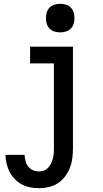

<svg xmlns="http://www.w3.org/2000/svg" viewBox="-20 -765 540 1008"><path d="M185 223Q161 223 138 218.5Q115 214 94.5 203Q74 192 57.5 175Q41 158 30.5 137.5Q20 117 14.5 94Q9 71 9 48H109Q110 64 114 80Q118 96 128 109Q138 122 153 128.5Q168 135 185 135Q198 135 211 130Q224 125 233 115.5Q242 106 248 93.5Q254 81 257.5 68Q261 55 262 41.5Q263 28 263 15V-432H138V-520H363V15Q363 41 359.5 67Q356 93 346.5 117Q337 141 321 162Q305 183 283.5 197Q262 211 236.5 217Q211 223 185 223ZM296 -595Q281 -595 266 -599.5Q251 -604 240.5 -614.5Q230 -625 225.5 -640Q221 -655 221 -670Q221 -685 225.5 -700Q230 -715 240.5 -725.5Q251 -736 266 -740.5Q281 -745 296 -745Q311 -745 326 -740.5Q341 -736 351.5 -725.5Q362 -715 366.5 -700Q371 -685 371 -670Q371 -655 366.5 -640Q362 -625 351.5 -614.5Q341 -604 326 -599.5Q311 -595 296 -595Z"/></svg>

Font: Iosevka SS18 Semibold
Style: Regular
Weight: 600
Monospace: yes
Designer: Belleve Invis
Foundry: Belleve Invis
Version: Version 25.1.1; ttfautohint (v1.8.4)